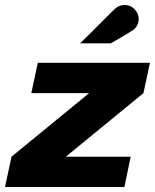

<svg xmlns="http://www.w3.org/2000/svg" viewBox="-60 -747 619 767"><path d="M-40 0 -14 -121 296 -375H65L91 -496H539L513 -375L203 -121H462L437 0ZM260 -574Q260 -574 274.5 -588Q289 -602 310 -623Q331 -644 352 -665Q373 -686 387.5 -700.5Q402 -715 403 -715Q418 -727 437 -727Q465 -727 481 -706Q494 -692 494 -671Q494 -645 473 -628Q471 -626 457 -617.5Q443 -609 426 -599Q409 -589 396 -581.5Q383 -574 383 -574Z"/></svg>

Font: Atkinson Hyperlegible
Style: Bold Italic
Weight: 700
Italic angle: -12°
Designer: Elliott Scott, Megan Eiswerth, Linus Boman, Theodore Petrosky
Foundry: Braille Institute
Version: Version 1.006; ttfautohint (v1.8.3)